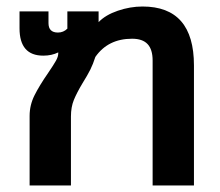

<svg xmlns="http://www.w3.org/2000/svg" viewBox="-20 -570 676 590"><path d="M71 -214Q71 -247 86 -277Q101 -307 128 -346Q145 -371 152 -383.5Q159 -396 159 -406V-409Q139 -399 113 -399Q40 -399 40 -483V-535H129V-499Q129 -470 158 -470Q175 -470 187 -482V-535H283V-502Q304 -524 342 -537Q380 -550 418 -550Q576 -550 576 -369V0H449V-384Q449 -418 433.5 -434.5Q418 -451 386 -451Q312 -451 273 -395Q266 -373 257.5 -356Q249 -339 234 -315Q216 -285 207 -263Q198 -241 198 -212V0H71Z"/></svg>

Font: Prompt Medium
Style: Regular
Weight: 500
Designer: Katatrad Team
Foundry: CadsonDemak
Version: Version 1.001